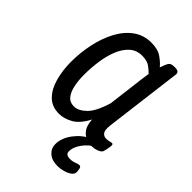

<svg xmlns="http://www.w3.org/2000/svg" viewBox="-212 -617 889 889"><g transform="rotate(45 232.5 -173.0)"><path d="M170 7Q122 7 93.5 -22.5Q65 -52 52 -100Q39 -148 39 -203Q39 -264 51.5 -322Q64 -380 89 -427Q114 -474 152 -501.5Q190 -529 240 -529Q283 -529 309 -510.5Q335 -492 348 -475Q359 -508 366.5 -516.5Q374 -525 393 -525H399Q427 -525 424 -504L376 -123Q372 -89 381.5 -77.5Q391 -66 404 -66Q418 -66 426.5 -68.5Q435 -71 440 -71Q448 -71 446 -55Q445 -46 442.5 -34Q440 -22 438 -17Q434 -7 417 -0.5Q400 6 381 6Q365 6 346 -1Q327 -8 313 -27Q299 -46 297 -83Q270 -31 236 -12Q202 7 170 7ZM194 -66Q223 -66 253 -95Q283 -124 305 -198L326 -367Q328 -381 329.5 -393Q331 -405 333 -417Q322 -429 303.5 -442.5Q285 -456 253 -456Q216 -456 191.5 -434Q167 -412 152 -375.5Q137 -339 130.5 -294Q124 -249 124 -202Q124 -166 130.5 -135Q137 -104 152 -85Q167 -66 194 -66ZM336 183Q299 183 278 164.5Q257 146 257 118Q257 78 286 39.5Q315 1 355 -17L404 -10Q367 11 346 40.5Q325 70 325 96Q325 109 333 114Q341 119 353 119Q370 119 383.5 113.5Q397 108 406 108Q414 108 416.5 119.5Q419 131 419 140Q419 153 406 162.5Q393 172 373.5 177.5Q354 183 336 183Z"/></g></svg>

Font: Asap Condensed Condensed Regular
Style: Italic
Weight: 400
Width: 3
Italic angle: -6°
Designer: Pablo Cosgaya
Foundry: Omnibus-Type
Version: Version 3.001; ttfautohint (v1.8.4.7-5d5b)